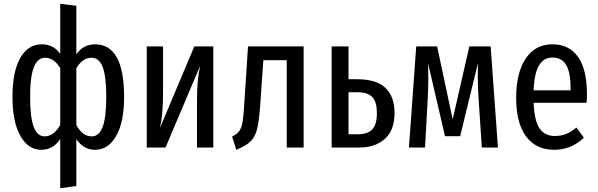

<svg xmlns="http://www.w3.org/2000/svg" viewBox="-20 -769 3120 1001"><path d="M627 -264Q627 -133 586 -60.5Q545 12 474 12Q416 12 378 -44V201L294 212V-45Q258 12 195 12Q127 12 86 -61Q45 -134 45 -264Q45 -395 85.5 -466.5Q126 -538 199 -538Q259 -538 294 -488V-749L378 -739V-486Q415 -538 475 -538Q627 -538 627 -264ZM294 -117V-414Q261 -468 215 -468Q177 -468 157 -419.5Q137 -371 137 -264Q137 -156 156 -107Q175 -58 212 -58Q260 -58 294 -117ZM534 -264Q534 -372 515 -420Q496 -468 458 -468Q410 -468 378 -413V-117Q394 -88 413.5 -73Q433 -58 459 -58Q496 -58 515 -107Q534 -156 534 -264Z M1092 0H1007V-248Q1007 -357 1024 -427L843 0H745V-527H830V-280Q830 -173 814 -102L993 -527H1092Z M1563 -527V0H1475V-455H1353L1337 -227Q1331 -139 1320.5 -97Q1310 -55 1286.5 -32Q1263 -9 1212 12L1190 -57Q1216 -69 1228 -86.5Q1240 -104 1245 -134.5Q1250 -165 1254 -236L1273 -527Z M2037 -180Q2037 -90 1986.5 -45Q1936 0 1855 0H1709V-527H1797V-356H1839Q1944 -356 1990.5 -310Q2037 -264 2037 -180ZM1945 -180Q1945 -236 1922 -262Q1899 -288 1843 -288H1797V-69H1846Q1896 -69 1920.5 -94Q1945 -119 1945 -180Z M2576 0H2492L2475 -256Q2471 -312 2471 -372Q2471 -417 2472 -440L2379 -59H2300L2212 -438Q2213 -412 2213 -364Q2213 -314 2210 -257L2196 0H2112L2150 -527H2259L2340 -147L2427 -527H2538Z M3038 -233H2762Q2766 -138 2793.5 -99Q2821 -60 2872 -60Q2905 -60 2931 -70.5Q2957 -81 2985 -104L3024 -51Q2958 12 2869 12Q2775 12 2723 -57.5Q2671 -127 2671 -258Q2671 -389 2720.5 -463.5Q2770 -538 2860 -538Q2947 -538 2993.5 -472.5Q3040 -407 3040 -279Q3040 -257 3038 -233ZM2955 -305Q2955 -391 2932 -430Q2909 -469 2860 -469Q2816 -469 2791 -429.5Q2766 -390 2762 -298H2955Z"/></svg>

Font: Fira Sans Compressed
Style: Regular
Weight: 400
Width: 1
Designer: bBox Type GmbH & Carrois Corporate GbR & Edenspiekermann AG
Foundry: bBox Type GmbH & Carrois Corporate GbR & Edenspiekermann AG
Version: Version 4.301